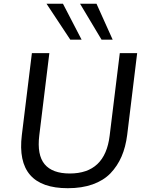

<svg xmlns="http://www.w3.org/2000/svg" viewBox="-20 -995 770 1026"><path d="M522.5 -783.2 407.7 -975.1H495.6L582 -783.2ZM355.5 -783.2 228.5 -975.1H316.4L416 -783.2ZM342.3 10.7Q62 10.7 96.7 -273.4L150.4 -710.9H243.7L189.9 -271.5Q177.2 -167 218.5 -117.4Q259.8 -67.9 353 -67.9Q541.5 -67.9 565.9 -269.5L620.1 -710.9H712.9L659.7 -274.4Q651.4 -209 629.6 -158.7Q607.9 -108.4 570.3 -68.8Q532.7 -30.3 475.3 -9.8Q418 10.7 342.3 10.7Z"/></svg>

Font: Ride
Style: Italic
Weight: 400
Version: Version 3.000